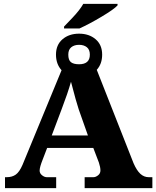

<svg xmlns="http://www.w3.org/2000/svg" viewBox="-20 -978 812 998"><path d="M313 -840Q319 -846 357 -886Q395 -926 413 -958H591V-950Q573 -930 508.5 -891.5Q444 -853 393 -830H313ZM6 -57H15Q43 -57 62 -70.5Q81 -84 97 -121L300 -613Q271 -645 271 -694Q271 -745 305 -774Q339 -803 391 -803Q443 -803 477 -774Q511 -745 511 -694Q511 -646 483 -615L674 -130Q691 -91 710 -74Q729 -57 753 -57H772V0H420V-57H466Q477 -57 489.5 -66.5Q502 -76 502 -92Q502 -109 494 -133L465 -209H225L202 -149Q186 -109 186 -91Q186 -77 198.5 -67Q211 -57 223 -57H272V0H6ZM447 -694Q447 -720 431.5 -732.5Q416 -745 391 -745Q366 -745 350.5 -732.5Q335 -720 335 -694Q335 -666 348.5 -655Q362 -644 391 -644Q447 -644 447 -694ZM437 -274 389 -410Q377 -445 349 -553Q332 -493 301 -412L249 -274Z"/></svg>

Font: Noto Serif ExtraBold
Style: Regular
Weight: 800
Designer: Monotype Design Team
Foundry: Monotype Imaging Inc.
Version: Version 1.001